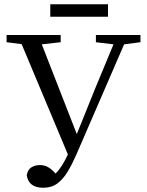

<svg xmlns="http://www.w3.org/2000/svg" viewBox="-20 -835 693 905"><path d="M11 -636V-670H266V-636L177 -626L342 -203L427 -414L515 -626L432 -636V-670H642V-636L565 -626L338 -102Q319 -59 298 -24.5Q277 10 250 30Q223 50 184 50Q115 50 106 -9Q111 -36 128.5 -46.5Q146 -57 168 -57Q188 -57 205 -48Q222 -39 242 -17Q259 -34 273 -56.5Q287 -79 300 -107L82 -627ZM217 -756V-815H489V-756Z"/></svg>

Font: Source Serif 4 Subhead
Style: Regular
Weight: 400
Designer: Frank Grießhammer
Foundry: Adobe Systems Incorporated
Version: Version 4.004;hotconv 1.0.117;makeotfexe 2.5.65602